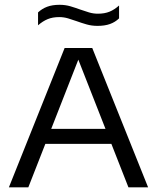

<svg xmlns="http://www.w3.org/2000/svg" viewBox="-20 -800 670 820"><path d="M18 0 256 -595H374L612.5 0H528.5L308.5 -560.5H320.5L101 0ZM152 -185.5 172 -249.5H458L477.5 -185.5ZM396.5 -689.5Q371.5 -689.5 349.8 -695.8Q328 -702 307.5 -709.5Q289 -716 270.8 -721.5Q252.5 -727 233 -727Q204.5 -727 183.5 -718.2Q162.5 -709.5 142.5 -692V-747Q159.5 -763 181.5 -771.2Q203.5 -779.5 234.5 -779.5Q259.5 -779.5 281.2 -773Q303 -766.5 323.5 -759Q342 -752.5 360.2 -747Q378.5 -741.5 398 -741.5Q426.5 -741.5 447.5 -750Q468.5 -758.5 488.5 -776.5V-721.5Q472 -705.5 449.8 -697.5Q427.5 -689.5 396.5 -689.5Z"/></svg>

Font: Encode Sans SC SemiExpanded
Style: Regular
Weight: 400
Width: 6
Designer: Multiple Designers
Foundry: Impallari Type
Version: Version 3.002